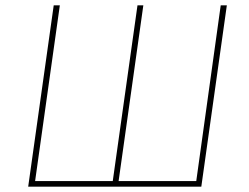

<svg xmlns="http://www.w3.org/2000/svg" viewBox="-20 -702 937 722"><path d="M833 -682 737 0H86L182 -682H205L112 -21H404L497 -682H519L426 -21H718L810 -682Z"/></svg>

Font: Fira Sans Thin
Style: Italic
Weight: 250
Italic angle: -8°
Designer: Carrois Corporate & Edenspiekermann AG
Foundry: Carrois Corporate GbR & Edenspiekermann AG
Version: Version 4.203